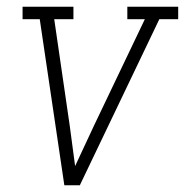

<svg xmlns="http://www.w3.org/2000/svg" viewBox="-20 -550 549 570"><path d="M171 0 98 -493H47V-530H198V-493H141L187 -177Q191 -147 195 -117Q199 -87 203 -57Q217 -87 231 -117Q245 -147 259 -177L410 -493H358V-530H509V-493H453L217 0Z"/></svg>

Font: Iosevka Slab XLtObl
Style: Regular
Weight: 200
Italic angle: -9°
Monospace: yes
Designer: Belleve Invis
Foundry: Belleve Invis
Version: Version 11.1.1; ttfautohint (v1.8.3)